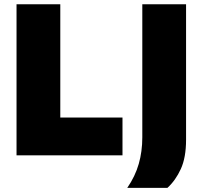

<svg xmlns="http://www.w3.org/2000/svg" viewBox="-20 -733 960 906"><path d="M58 0V-713H264.5V-178.5H558V0ZM580.5 153.5Q618 99 634.8 40.2Q651.5 -18.5 651.5 -85V-713H858V-74Q858 10.5 833.2 64.5Q808.5 118.5 770 153.5Z"/></svg>

Font: Commissioner ExtraBold
Style: Regular
Weight: 800
Designer: Kostas Bartsokas
Foundry: Kostas Bartsokas
Version: Version 1.000; ttfautohint (v1.8.3)